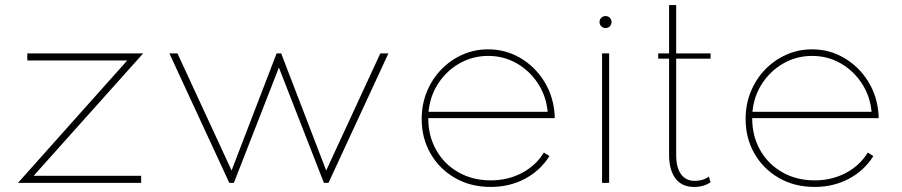

<svg xmlns="http://www.w3.org/2000/svg" viewBox="-20 -723 3566 759"><path d="M51 0H538V-28H113L546 -512H88V-484H483Z M886.5 0H904.5L1082.5 -456L1260.5 0H1278.5L1515.5 -512H1483.5L1269.5 -49L1091.5 -512H1073.5L895.5 -49L681.5 -512H649.5Z M1920 16Q1994 16 2054.8 -16Q2115.5 -48 2152 -106L2130 -120Q2098 -68 2042.8 -39Q1987.5 -10 1920 -10Q1848.5 -10 1792.5 -41.8Q1736.5 -73.5 1704.8 -129.2Q1673 -185 1673 -256H2173Q2173 -265.5 2172.5 -271.5Q2167 -345 2130.2 -403Q2093.5 -461 2035.8 -494.5Q1978 -528 1909.5 -528Q1856 -528 1808.5 -507Q1761 -486 1724.8 -448.8Q1688.5 -411.5 1667.8 -361.2Q1647 -311 1647 -252.5Q1647 -177 1681.8 -116.2Q1716.5 -55.5 1778.2 -19.8Q1840 16 1920 16ZM1674 -281Q1680 -344 1713 -394Q1746 -444 1797.5 -473Q1849 -502 1910 -502Q1971 -502 2022 -473Q2073 -444 2106 -394Q2139 -344 2145 -281Z M2374 -612Q2384 -612 2390.8 -619Q2397.5 -626 2397.5 -636Q2397.5 -646 2390.8 -652.8Q2384 -659.5 2374 -659.5Q2364 -659.5 2357 -652.8Q2350 -646 2350 -636Q2350 -626 2357 -619Q2364 -612 2374 -612ZM2360 0H2388V-512H2360Z M2723 16Q2763.5 16 2789 -3L2782 -25Q2759.5 -8 2726.5 -8Q2691 -8 2672 -34.5Q2653 -61 2653 -111V-491H2789V-512H2653V-703H2625V-512H2582V-491H2625V-111Q2625 -50.5 2650.5 -17.2Q2676 16 2723 16Z M3200.5 16Q3274.5 16 3335.2 -16Q3396 -48 3432.5 -106L3410.5 -120Q3378.5 -68 3323.2 -39Q3268 -10 3200.5 -10Q3129 -10 3073 -41.8Q3017 -73.5 2985.2 -129.2Q2953.5 -185 2953.5 -256H3453.5Q3453.5 -265.5 3453 -271.5Q3447.5 -345 3410.8 -403Q3374 -461 3316.2 -494.5Q3258.5 -528 3190 -528Q3136.5 -528 3089 -507Q3041.5 -486 3005.2 -448.8Q2969 -411.5 2948.2 -361.2Q2927.5 -311 2927.5 -252.5Q2927.5 -177 2962.2 -116.2Q2997 -55.5 3058.8 -19.8Q3120.5 16 3200.5 16ZM2954.5 -281Q2960.5 -344 2993.5 -394Q3026.5 -444 3078 -473Q3129.5 -502 3190.5 -502Q3251.5 -502 3302.5 -473Q3353.5 -444 3386.5 -394Q3419.5 -344 3425.5 -281Z"/></svg>

Font: Spartan Thin
Style: Regular
Weight: 100
Designer: Matt Bailey, Mirko Velimirovic
Foundry: Matt Bailey
Version: Version 1.003; ttfautohint (v1.8.3)